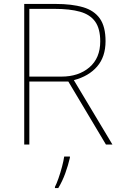

<svg xmlns="http://www.w3.org/2000/svg" viewBox="-20 -734 617 975"><path d="M262 -714Q345 -714 401.5 -697.5Q458 -681 487 -640Q516 -599 516 -525Q516 -446 473.5 -396.5Q431 -347 355 -327L551 0H518L327 -320H129V0H103V-714ZM257 -689H129V-345H292Q379 -345 434 -392Q489 -439 489 -524Q489 -588 463.5 -624Q438 -660 386.5 -674.5Q335 -689 257 -689ZM335 67Q326 106 311.5 146Q297 186 276 221H259V215Q267 200 277 171.5Q287 143 295 112.5Q303 82 306 61H335Z"/></svg>

Font: Noto Sans Lao Looped Thin
Style: Regular
Weight: 100
Designer: Mark Frömberg, Ben Mitchell
Foundry: The Fontpad Ltd
Version: Version 1.002; ttfautohint (v1.8.4.7-5d5b)